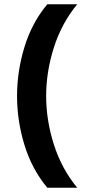

<svg xmlns="http://www.w3.org/2000/svg" viewBox="-20 -731 402 902"><path d="M202.1 150.9Q129.9 64 95 -49.6Q60.1 -163.1 60.1 -279.8Q60.1 -396.5 95 -510.5Q129.9 -624.5 202.1 -710.9H342.8Q270 -623 233.4 -508.5Q196.8 -394 196.8 -279.8Q196.8 -165.5 233.4 -51.3Q270 63 342.8 150.9Z"/></svg>

Font: TASA Orbiter Deck
Style: Bold
Weight: 700
Designer: Weizhong Zhang
Version: Version 1.000;Glyphs 3.1.2 (3151)